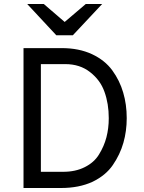

<svg xmlns="http://www.w3.org/2000/svg" viewBox="-20 -941 722 961"><path d="M344.7 -764.6Q324.2 -764.6 261.7 -764.6Q225.6 -803.7 116.2 -920.9Q136.7 -920.9 199.2 -920.9Q225.6 -898.4 303.7 -831.1Q330.1 -853.5 409.2 -920.9Q429.7 -920.9 491.2 -920.9Q454.1 -881.8 344.7 -764.6ZM97.7 -700.2Q145.5 -700.2 289.1 -700.2Q375 -700.2 440.4 -669.9Q504.9 -639.6 542 -588.9Q579.1 -538.1 596.7 -477.5Q614.3 -418 614.3 -349.6Q614.3 -285.2 597.7 -226.6Q581.1 -168 544.9 -115.2Q509.8 -63.5 443.4 -31.2Q376 0 285.2 0Q222.7 0 97.7 0Q97.7 -174.8 97.7 -700.2ZM295.9 -81.1Q358.4 -81.1 404.3 -104.5Q451.2 -127.9 475.6 -168Q501 -209 512.7 -253.9Q524.4 -298.8 524.4 -349.6Q524.4 -421.9 502.9 -481.4Q482.4 -540 430.7 -580.1Q379.9 -620.1 306.6 -620.1Q266.6 -620.1 184.6 -620.1Q184.6 -485.4 184.6 -81.1Q212.9 -81.1 295.9 -81.1Z"/></svg>

Font: Overpass
Style: Regular
Weight: 400
Designer: Delve Withrington, Thomas Jockin
Version: Version 3.000;DELV;Overpass; ttfautohint (v1.5)